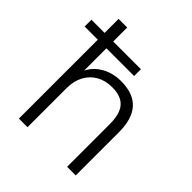

<svg xmlns="http://www.w3.org/2000/svg" viewBox="-207 -833 960 960"><g transform="rotate(45 273.5 -352.5)"><path d="M80 0V-558H-13V-606H80V-705H141V-606H337V-558H141V-372H129Q149 -432 197.5 -463Q246 -494 309 -494Q396 -494 439 -447Q482 -400 482 -306V0H421V-301Q421 -349 408.5 -380Q396 -411 369 -426Q342 -441 300 -441Q252 -441 216.5 -421Q181 -401 161 -364Q141 -327 141 -277V0Z"/></g></svg>

Font: Nunito Sans 12pt ExtraLight 12pt Light
Style: Regular
Weight: 300
Version: Version 3.101;gftools[0.9.27]